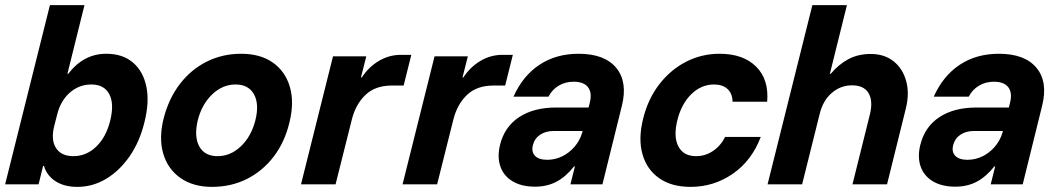

<svg xmlns="http://www.w3.org/2000/svg" viewBox="-20 -720 4137 750"><path d="M281.7 10Q231.7 10 197.5 -11.7Q163.3 -33.3 151.7 -71.7H148.3L130.8 0H0L175 -700H310L243.3 -431.7H246.7Q306.7 -510 395 -510Q459.2 -510 499.2 -475.8Q539.2 -441.7 551.7 -381.7Q564.2 -321.7 544.2 -242.5Q525.8 -166.7 486.7 -110Q447.5 -53.3 395 -21.7Q342.5 10 281.7 10ZM266.7 -110Q317.5 -110 356.2 -147.5Q395 -185 410.8 -250Q426.7 -315 406.7 -352.5Q386.7 -390 336.7 -390Q289.2 -390 252.9 -358.3Q216.7 -326.7 203.3 -272.5L191.7 -227.5Q178.3 -173.3 198.8 -141.7Q219.2 -110 266.7 -110Z M808.3 10Q734.2 10 684.6 -25Q635 -60 617.5 -120.4Q600 -180.8 619.2 -257.5Q639.2 -335 682.5 -391.7Q725.8 -448.3 787.5 -479.2Q849.2 -510 921.7 -510Q996.7 -510 1045.4 -475.8Q1094.2 -441.7 1112.1 -381.2Q1130 -320.8 1110.8 -242.5Q1092.5 -165 1049.2 -108.3Q1005.8 -51.7 944.2 -20.8Q882.5 10 808.3 10ZM830 -110Q880.8 -110 921.3 -148.8Q961.7 -187.5 977.5 -250Q993.3 -313.3 972.1 -351.7Q950.8 -390 900 -390Q849.2 -390 808.8 -351.2Q768.3 -312.5 752.5 -250Q737.5 -186.7 758.3 -148.3Q779.2 -110 830 -110Z M1155.8 0 1280.8 -500H1410.8L1390 -417.5H1393.3Q1420 -458.3 1460 -482.1Q1500 -505.8 1545.8 -505.8H1586.7L1556.7 -385.8H1510Q1445.8 -385.8 1407.5 -349.2Q1369.2 -312.5 1354.2 -252.5L1290.8 0Z M1552.5 0 1677.5 -500H1807.5L1786.7 -417.5H1790Q1816.7 -458.3 1856.7 -482.1Q1896.7 -505.8 1942.5 -505.8H1983.3L1953.3 -385.8H1906.7Q1842.5 -385.8 1804.2 -349.2Q1765.8 -312.5 1750.8 -252.5L1687.5 0Z M2070 9.2Q2017.5 9.2 1982.5 -11.7Q1947.5 -32.5 1934.6 -69.6Q1921.7 -106.7 1933.3 -154.2Q1950.8 -225 2007.9 -262.5Q2065 -300 2152.5 -300H2279.2L2284.2 -320Q2293.3 -358.3 2276.7 -379.6Q2260 -400.8 2220.8 -400.8Q2188.3 -400.8 2162.5 -385.4Q2136.7 -370 2122.5 -342.5H1985.8Q2022.5 -424.2 2087.5 -467.1Q2152.5 -510 2240 -510Q2341.7 -510 2387.1 -455Q2432.5 -400 2409.2 -306.7L2333.3 0H2208.3L2225.8 -70H2222.5Q2190 -29.2 2153.3 -10Q2116.7 9.2 2070 9.2ZM2117.5 -95.8Q2148.3 -95.8 2175.8 -109.2Q2203.3 -122.5 2224.2 -146.7Q2245 -170.8 2254.2 -201.7L2255.8 -208.3H2142.5Q2111.7 -208.3 2090 -193.8Q2068.3 -179.2 2061.7 -153.3Q2055 -126.7 2070 -111.2Q2085 -95.8 2117.5 -95.8Z M2677.5 10Q2603.3 10 2555 -23.8Q2506.7 -57.5 2489.6 -117.9Q2472.5 -178.3 2492.5 -257.5Q2511.7 -334.2 2555.4 -390.8Q2599.2 -447.5 2660 -478.8Q2720.8 -510 2790.8 -510Q2883.3 -510 2933.8 -459.6Q2984.2 -409.2 2976.7 -322.5H2841.7Q2840.8 -355 2821.7 -372.5Q2802.5 -390 2769.2 -390Q2719.2 -390 2680.4 -352.1Q2641.7 -314.2 2625.8 -250Q2610 -185.8 2630 -147.9Q2650 -110 2699.2 -110Q2734.2 -110 2764.2 -129.6Q2794.2 -149.2 2812.5 -185H2951.7Q2916.7 -92.5 2842.5 -41.2Q2768.3 10 2677.5 10Z M2978.3 0 3153.3 -700H3288.3L3221.7 -431.7H3225Q3256.7 -469.2 3294.6 -489.2Q3332.5 -509.2 3380.8 -509.2Q3435 -509.2 3470.8 -480.4Q3506.7 -451.7 3520 -402.5Q3533.3 -353.3 3517.5 -292.5L3445 0H3310L3378.3 -274.2Q3390.8 -326.7 3372.5 -356.7Q3354.2 -386.7 3308.3 -386.7Q3263.3 -386.7 3228.8 -356.7Q3194.2 -326.7 3181.7 -274.2L3113.3 0Z M3711.7 9.2Q3659.2 9.2 3624.2 -11.7Q3589.2 -32.5 3576.2 -69.6Q3563.3 -106.7 3575 -154.2Q3592.5 -225 3649.6 -262.5Q3706.7 -300 3794.2 -300H3920.8L3925.8 -320Q3935 -358.3 3918.3 -379.6Q3901.7 -400.8 3862.5 -400.8Q3830 -400.8 3804.2 -385.4Q3778.3 -370 3764.2 -342.5H3627.5Q3664.2 -424.2 3729.2 -467.1Q3794.2 -510 3881.7 -510Q3983.3 -510 4028.8 -455Q4074.2 -400 4050.8 -306.7L3975 0H3850L3867.5 -70H3864.2Q3831.7 -29.2 3795 -10Q3758.3 9.2 3711.7 9.2ZM3759.2 -95.8Q3790 -95.8 3817.5 -109.2Q3845 -122.5 3865.8 -146.7Q3886.7 -170.8 3895.8 -201.7L3897.5 -208.3H3784.2Q3753.3 -208.3 3731.7 -193.8Q3710 -179.2 3703.3 -153.3Q3696.7 -126.7 3711.7 -111.2Q3726.7 -95.8 3759.2 -95.8Z"/></svg>

Font: Funnel Sans
Style: Bold Italic
Weight: 700
Italic angle: -14.036°
Designer: NORD ID, Kristian Moeller
Foundry: Dicotype
Version: Version 1.000